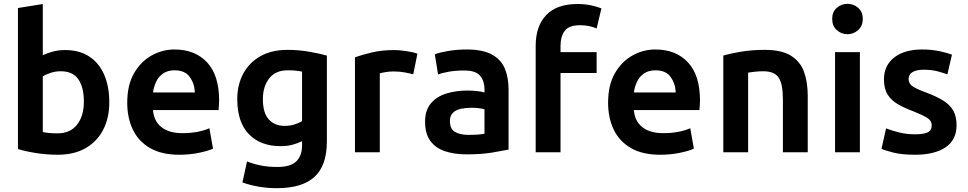

<svg xmlns="http://www.w3.org/2000/svg" viewBox="-20 -797 5067 1005"><path d="M283 13Q225 13 168 4Q111 -5 74 -17V-755L204 -776V-508Q227 -519 256.5 -527Q286 -535 321 -535Q396 -535 447.5 -501Q499 -467 525.5 -405.5Q552 -344 552 -262Q552 -178 519.5 -116.5Q487 -55 427 -21Q367 13 283 13ZM282 -99Q347 -99 383 -144Q419 -189 419 -265Q419 -340 390 -382Q361 -424 298 -424Q270 -424 244.5 -415.5Q219 -407 204 -397V-106Q216 -103 235.5 -101Q255 -99 282 -99Z M919 13Q825 13 764.5 -22.5Q704 -58 675 -119.5Q646 -181 646 -259Q646 -352 681.5 -413.5Q717 -475 773.5 -506.5Q830 -538 893 -538Q1001 -538 1064 -470.5Q1127 -403 1127 -271Q1127 -260 1126 -246Q1125 -232 1124 -221H781Q785 -164 824.5 -132Q864 -100 935 -100Q979 -100 1016.5 -107.5Q1054 -115 1076 -126L1095 -19Q1073 -8 1023.5 2.5Q974 13 919 13ZM781 -313H1000Q998 -360 973 -394.5Q948 -429 894 -429Q858 -429 834 -412.5Q810 -396 797.5 -369.5Q785 -343 781 -313Z M1429 188Q1380 188 1334 180Q1288 172 1249 158L1273 48Q1305 61 1344.5 69Q1384 77 1431 77Q1501 77 1531 47.5Q1561 18 1561 -35V-58Q1539 -47 1511.5 -39.5Q1484 -32 1448 -32Q1344 -32 1283 -94.5Q1222 -157 1222 -278Q1222 -354 1253.5 -412Q1285 -470 1343.5 -503Q1402 -536 1485 -536Q1542 -536 1597.5 -526.5Q1653 -517 1691 -506V-57Q1691 69 1626.5 128.5Q1562 188 1429 188ZM1470 -138Q1498 -138 1521.5 -145.5Q1545 -153 1561 -163V-422Q1548 -425 1530.5 -427Q1513 -429 1486 -429Q1422 -429 1389 -386.5Q1356 -344 1356 -278Q1356 -206 1387 -172Q1418 -138 1470 -138Z M1838 0V-497Q1874 -510 1926.5 -522.5Q1979 -535 2045 -535Q2070 -535 2107 -529.5Q2144 -524 2165 -516L2143 -408Q2125 -413 2098.5 -418Q2072 -423 2039 -423Q2019 -423 1998 -419.5Q1977 -416 1968 -413V0Z M2423 11Q2358 11 2309 -5.5Q2260 -22 2232.5 -59.5Q2205 -97 2205 -160Q2205 -220 2235.5 -256Q2266 -292 2316.5 -307.5Q2367 -323 2426 -323Q2455 -323 2479.5 -320Q2504 -317 2516 -313V-331Q2516 -372 2493.5 -400Q2471 -428 2409 -428Q2366 -428 2331 -422Q2296 -416 2273 -407L2256 -513Q2280 -522 2325.5 -530Q2371 -538 2423 -538Q2506 -538 2554 -512Q2602 -486 2622 -439Q2642 -392 2642 -328V-14Q2613 -8 2556.5 1.5Q2500 11 2423 11ZM2433 -91Q2458 -91 2480 -92.5Q2502 -94 2516 -97V-225Q2507 -228 2487.5 -230.5Q2468 -233 2447 -233Q2418 -233 2392.5 -227.5Q2367 -222 2351 -207Q2335 -192 2335 -163Q2335 -122 2361.5 -106.5Q2388 -91 2433 -91Z M2784 0V-558Q2784 -660 2839 -718Q2894 -776 3003 -776Q3045 -776 3078.5 -768Q3112 -760 3128 -753L3103 -648Q3064 -665 3016 -665Q2958 -665 2936 -635.5Q2914 -606 2914 -556V-524H3103V-415H2914V0Z M3436 13Q3342 13 3281.5 -22.5Q3221 -58 3192 -119.5Q3163 -181 3163 -259Q3163 -352 3198.5 -413.5Q3234 -475 3290.5 -506.5Q3347 -538 3410 -538Q3518 -538 3581 -470.5Q3644 -403 3644 -271Q3644 -260 3643 -246Q3642 -232 3641 -221H3298Q3302 -164 3341.5 -132Q3381 -100 3452 -100Q3496 -100 3533.5 -107.5Q3571 -115 3593 -126L3612 -19Q3590 -8 3540.5 2.5Q3491 13 3436 13ZM3298 -313H3517Q3515 -360 3490 -394.5Q3465 -429 3411 -429Q3375 -429 3351 -412.5Q3327 -396 3314.5 -369.5Q3302 -343 3298 -313Z M3766 0V-506Q3802 -517 3859.5 -526.5Q3917 -536 3984 -536Q4071 -536 4120 -505.5Q4169 -475 4188.5 -421Q4208 -367 4208 -295V0H4078V-277Q4078 -357 4056 -390.5Q4034 -424 3975 -424Q3952 -424 3930.5 -421.5Q3909 -419 3896 -417V0Z M4351 0V-524H4481V0ZM4416 -618Q4384 -618 4360 -639.5Q4336 -661 4336 -698Q4336 -735 4360 -756Q4384 -777 4416 -777Q4448 -777 4472 -756Q4496 -735 4496 -698Q4496 -661 4472 -639.5Q4448 -618 4416 -618Z M4769 13Q4700 13 4655.5 1.5Q4611 -10 4594 -18L4618 -125Q4649 -113 4687.5 -103.5Q4726 -94 4770 -94Q4814 -94 4835.5 -104Q4857 -114 4857 -142Q4857 -165 4833.5 -180Q4810 -195 4759 -215Q4714 -232 4680 -251.5Q4646 -271 4626.5 -301.5Q4607 -332 4607 -382Q4607 -454 4660.5 -496Q4714 -538 4807 -538Q4856 -538 4898 -529Q4940 -520 4963 -511L4939 -408Q4916 -416 4886.5 -424Q4857 -432 4815 -432Q4778 -432 4757 -420Q4736 -408 4736 -384Q4736 -361 4754.5 -347Q4773 -333 4824 -314Q4884 -292 4919.5 -269Q4955 -246 4971 -216Q4987 -186 4987 -141Q4987 -65 4929.5 -26Q4872 13 4769 13Z"/></svg>

Font: Ubuntu Sans
Style: Bold
Weight: 700
Designer: Dalton Maag Ltd
Foundry: Dalton Maag Ltd
Version: Version 1.006; ttfautohint (v1.8.4.7-5d5b)